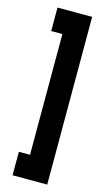

<svg xmlns="http://www.w3.org/2000/svg" viewBox="-116 -625 441 810"><g transform="rotate(15 105.0 -220.0)"><path d="M78.1 -483.4H29.3V-585.9H180.7V146.5H29.3V43.9H78.1Z"/></g></svg>

Font: NAYAKA
Style: Regular
Weight: 400
Designer: R.S. Wihananto
Foundry: R.S. Wihananto
Version: Version 1.92